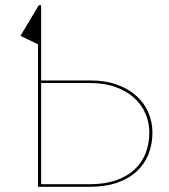

<svg xmlns="http://www.w3.org/2000/svg" viewBox="-20 -720 652 740"><path d="M138.5 -410H326.5Q385 -410 430 -394Q475 -378 505.5 -350.5Q536 -323 551.8 -286.5Q567.5 -250 567.5 -209Q567.5 -164.5 552.5 -126.2Q537.5 -88 507.5 -60Q477.5 -32 432 -16Q386.5 0 325.5 0H126.5V-549L59 -582L129.5 -700H138.5ZM138.5 -400V-10H325.5Q383.5 -10 426.8 -25Q470 -40 498.5 -66.5Q527 -93 541.2 -129.5Q555.5 -166 555.5 -209Q555.5 -247 540.8 -281.8Q526 -316.5 497.2 -342.8Q468.5 -369 425.5 -384.5Q382.5 -400 326.5 -400Z"/></svg>

Font: Lato Hairline
Style: Regular
Weight: 100
Designer: Lukasz Dziedzic
Foundry: tyPoland Lukasz Dziedzic
Version: Version 2.007; 2014-02-27